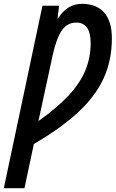

<svg xmlns="http://www.w3.org/2000/svg" viewBox="-73 -744 605 1004"><path d="M-53 240 149 -714H236L228 -647H230Q253 -684 284 -704Q315 -724 356 -724Q431 -724 471.5 -678.5Q512 -633 512 -544Q512 -427 468 -332.5Q424 -238 333.5 -155Q243 -72 104 9L55 240ZM128 -111Q227 -181 287 -246Q347 -311 374 -377.5Q401 -444 401 -518Q401 -574 381.5 -600Q362 -626 327 -626Q279 -626 251 -586Q223 -546 203 -458Z"/></svg>

Font: Noto Sans ExtraCondensed SemiBold
Style: Italic
Weight: 600
Width: 2
Italic angle: -12°
Designer: Monotype Design Team
Foundry: Monotype Imaging Inc.
Version: Version 2.013; ttfautohint (v1.8.4.7-5d5b)